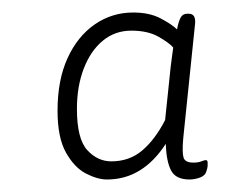

<svg xmlns="http://www.w3.org/2000/svg" viewBox="-20 -728 359 307"><path d="M151 -441Q136 -441 117.5 -450.5Q99 -460 85.5 -484Q72 -508 72 -551Q72 -600 88 -635Q104 -670 131.5 -689Q159 -708 193 -708Q219 -708 237 -698.5Q255 -689 263 -681Q266 -696 269.5 -701Q273 -706 279 -706H282Q293 -706 292 -691L273 -507Q271 -484 273.5 -476Q276 -468 289 -468Q297 -468 302 -470Q307 -472 309 -472Q312 -472 312 -468Q312 -466 312 -463Q312 -460 310 -454Q308 -447 299.5 -444Q291 -441 283 -441Q261 -441 253.5 -455.5Q246 -470 245 -498Q227 -470 203.5 -455.5Q180 -441 151 -441ZM158 -470Q187 -470 207.5 -487.5Q228 -505 244 -536L253 -622Q254 -630 255 -637.5Q256 -645 257 -652Q250 -660 233 -669.5Q216 -679 190 -679Q164 -679 144.5 -663Q125 -647 114 -618.5Q103 -590 103 -554Q103 -506 119.5 -488Q136 -470 158 -470Z"/></svg>

Font: Asap Thin
Style: Italic
Weight: 250
Italic angle: -6°
Designer: Pablo Cosgaya
Foundry: Omnibus-Type
Version: Version 3.001